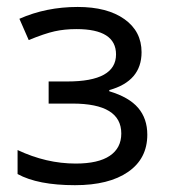

<svg xmlns="http://www.w3.org/2000/svg" viewBox="-20 -526 488 555"><path d="M174.8 -290.5Q315.4 -290.5 315.4 -368.7Q315.4 -441.9 201.2 -441.9Q166.5 -441.9 137.9 -435.5Q109.4 -429.2 63 -410.2L36.1 -471.7Q113.3 -505.9 204.6 -505.9Q290 -505.9 339.6 -470.7Q389.2 -435.5 389.2 -375Q389.2 -291.5 295.9 -265.6V-262.2Q353 -245.1 379.4 -214.1Q405.8 -183.1 405.8 -136.7Q405.8 -67.4 350.3 -29.1Q294.9 9.3 196.8 9.3Q89.4 9.3 30.8 -22.9V-92.3Q113.8 -53.2 198.7 -53.2Q264.2 -53.2 297.4 -75.7Q330.6 -98.1 330.6 -140.1Q330.6 -226.6 189.5 -226.6H120.6V-290.5Z"/></svg>

Font: Bpm'online Open Sans
Style: Regular
Weight: 400
Foundry: Ascender Corporation
Version: Version 1.10